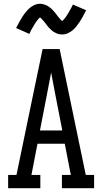

<svg xmlns="http://www.w3.org/2000/svg" viewBox="-20 -994 540 1014"><path d="M23 0V-70H67L154 -490L205 -735H295L433 -70H477V0H307V-70H354L322 -235H178L146 -70H193V0ZM191 -305H309L273 -490Q267 -520 261.5 -550.5Q256 -581 250 -611Q244 -581 238.5 -550.5Q233 -520 227 -490ZM308 -812Q300 -812 292.5 -813.5Q285 -815 278.5 -818Q272 -821 265 -825Q258 -829 252.5 -834Q247 -839 241 -845Q235 -851 230.5 -857Q226 -863 221.5 -869Q217 -875 211.5 -881.5Q206 -888 201 -893.5Q196 -899 192 -902Q189 -900 187 -898.5Q185 -897 182 -893Q179 -889 177.5 -887.5Q176 -886 174.5 -884Q173 -882 171.5 -879.5Q170 -877 168 -874.5Q166 -872 164.5 -869Q163 -866 161 -863Q159 -860 157 -856.5Q155 -853 153 -849.5Q151 -846 148.5 -842Q146 -838 144 -833.5Q142 -829 139.5 -824.5Q137 -820 135 -815L65 -846Q74 -864 82.5 -879Q91 -894 99 -906.5Q107 -919 115.5 -929.5Q124 -940 135.5 -950.5Q147 -961 161.5 -967.5Q176 -974 192 -974Q200 -974 207.5 -972Q215 -970 221.5 -967.5Q228 -965 235 -960.5Q242 -956 247.5 -951.5Q253 -947 259 -940.5Q265 -934 269.5 -928.5Q274 -923 278.5 -917Q283 -911 288.5 -904Q294 -897 298.5 -892Q303 -887 308 -883Q311 -885 313 -887Q315 -889 318 -892.5Q321 -896 322.5 -897.5Q324 -899 325.5 -901.5Q327 -904 328.5 -906Q330 -908 332 -911Q334 -914 335.5 -916.5Q337 -919 339 -922.5Q341 -926 343 -929Q345 -932 347 -936Q349 -940 351.5 -944Q354 -948 356 -952Q358 -956 360.5 -960.5Q363 -965 365 -970L435 -940Q426 -922 417.5 -906.5Q409 -891 401 -879Q393 -867 384.5 -856Q376 -845 364.5 -835Q353 -825 338.5 -818.5Q324 -812 308 -812Z"/></svg>

Font: Iosevka Gothic
Style: Regular
Weight: 400
Monospace: yes
Designer: Belleve Invis
Foundry: Belleve Invis
Version: Version 15.5.1; ttfautohint (v1.8.4)